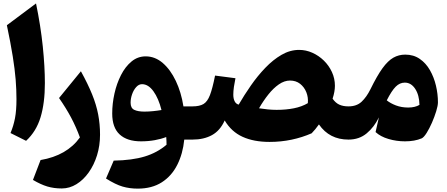

<svg xmlns="http://www.w3.org/2000/svg" viewBox="-20 -823 2637 1132"><path d="M192.4 -802.7Q219.7 -670.4 232.2 -549.8Q244.6 -429.2 244.6 -333Q244.6 -215.8 219.2 -131.8Q193.8 -47.9 133.8 7.3L42 -38.6Q59.6 -80.6 68.4 -126.2Q77.1 -171.9 77.1 -238.3Q77.1 -294.4 72.3 -354.2Q67.4 -414.1 55.2 -490.7Q43 -567.4 20.5 -674.3Z M569.8 -28.8Q569.8 35.6 552 92.8Q534.2 149.9 502.9 193.8Q471.7 237.8 430.9 262.9Q390.1 288.1 344.2 288.1Q297.9 288.1 259.3 276.6Q220.7 265.1 174.3 237.8L219.2 120.6Q374.5 94.2 451.2 -12.7Q428.7 -74.2 399.2 -129.9Q369.6 -185.5 328.1 -245.1L457 -402.8Q498 -328.6 522.9 -267.1Q547.9 -205.6 558.8 -148.2Q569.8 -90.8 569.8 -28.8Z M838.9 -490.7Q894 -490.7 939.5 -451.7Q984.9 -412.6 1016.6 -345.9Q1048.3 -279.3 1061.5 -195.8H1115.2V0H1066.4Q1058.1 83.5 1025.1 148.9Q992.2 214.4 934.1 251.7Q876 289.1 792 289.1Q744.6 289.1 703.1 277.1Q661.6 265.1 605 229.5L650.4 124Q759.8 122.1 833.5 99.6Q907.2 77.1 961.9 30.3Q961.9 19 961.4 8.1Q960.9 -2.9 960 -15.1Q930.2 -3.4 892.3 3.4Q854.5 10.3 811 10.3Q729.5 10.3 685.5 -30.3Q641.6 -70.8 641.6 -153.8Q641.6 -211.9 654.8 -271.2Q668 -330.6 693.4 -380.4Q718.8 -430.2 755.4 -460.4Q792 -490.7 838.9 -490.7ZM817.4 -326.7Q798.3 -326.7 783 -309.6Q767.6 -292.5 758.8 -267.3Q750 -242.2 750 -217.3Q750 -185.5 771.7 -175.3Q793.5 -165 831.5 -165Q856 -165 882.8 -167.7Q909.7 -170.4 932.1 -174.3Q915 -242.7 884.8 -284.7Q854.5 -326.7 817.4 -326.7Z M1743.7 -528.8Q1783.7 -528.8 1821.5 -512Q1859.4 -495.1 1889.4 -465.8Q1919.4 -436.5 1937 -398.2Q1954.6 -359.9 1954.6 -317.4Q1954.6 -283.2 1940.9 -241.2Q1958.5 -215.8 1981 -205.8Q2003.4 -195.8 2034.2 -195.8H2034.7V0H2034.2Q1922.4 0 1860.4 -89.4Q1850.1 -74.7 1839.4 -61.8Q1828.6 -48.8 1817.4 -37.1Q1761.7 -12.7 1699.2 0.5Q1636.7 13.7 1569.3 13.7Q1476.1 13.7 1410.2 -16.4Q1344.2 -46.4 1304.7 -112.8Q1277.8 -52.7 1229.7 -26.4Q1181.6 0 1115.2 0Q1104.5 0 1099.1 -8.1Q1093.8 -16.1 1093.8 -38.6V-157.2Q1093.8 -179.7 1099.1 -187.7Q1104.5 -195.8 1115.2 -195.8Q1156.2 -195.8 1179.7 -209.7Q1203.1 -223.6 1218 -262.7Q1232.9 -301.8 1248 -377.4L1368.2 -361.8Q1362.8 -336.4 1359.1 -310.8Q1355.5 -285.2 1355.5 -265.1Q1355.5 -241.7 1363.3 -226.1Q1371.1 -210.4 1387.2 -206.1Q1419.4 -261.7 1459 -318.6Q1498.5 -375.5 1544.2 -423.1Q1589.8 -470.7 1639.9 -499.8Q1689.9 -528.8 1743.7 -528.8ZM1689.9 -348.1Q1656.7 -348.1 1624.3 -325.7Q1591.8 -303.2 1562.3 -266.1Q1532.7 -229 1507.3 -184.6Q1531.7 -180.7 1558.6 -178Q1585.4 -175.3 1610.8 -175.3Q1666.5 -175.3 1712.9 -184.6Q1759.3 -193.8 1794.9 -214.8Q1798.3 -248.5 1786.1 -279.1Q1773.9 -309.6 1749.3 -328.9Q1724.6 -348.1 1689.9 -348.1Z M2369.1 -501Q2418.5 -501 2454.8 -475.8Q2491.2 -450.7 2514.9 -409.2Q2538.6 -367.7 2550.3 -318.1Q2562 -268.6 2562 -219.7Q2562 -200.7 2552 -167.7Q2542 -134.8 2526.9 -100.1Q2511.7 -65.4 2495.4 -39.3Q2479 -13.2 2466.3 -7.3Q2424.8 10.3 2367.7 10.3Q2317.4 10.3 2270.3 -3.7Q2223.1 -17.6 2194.3 -44.4L2213.9 -130.9Q2186.5 -74.2 2142.3 -37.1Q2098.1 0 2034.7 0Q2023.9 0 2018.6 -8.1Q2013.2 -16.1 2013.2 -38.6V-157.2Q2013.2 -179.7 2018.6 -187.7Q2023.9 -195.8 2034.7 -195.8Q2082.5 -195.8 2111.8 -223.1Q2141.1 -250.5 2164.1 -296.9Q2203.1 -376.5 2235.1 -420.7Q2267.1 -464.8 2299.1 -482.9Q2331.1 -501 2369.1 -501ZM2366.7 -335.9Q2336.9 -335.9 2313 -312Q2289.1 -288.1 2260.3 -231.4Q2281.7 -213.9 2314.5 -201.4Q2347.2 -189 2386.7 -189Q2426.8 -189 2453.1 -204.6Q2452.1 -262.2 2428 -299.1Q2403.8 -335.9 2366.7 -335.9Z"/></svg>

Font: Pinar DS4 ExtraBold
Style: Regular
Weight: 800
Designer: Amin Abedi
Version: Version 3.000